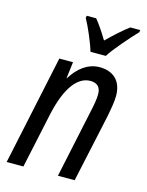

<svg xmlns="http://www.w3.org/2000/svg" viewBox="-116 -837 693 908"><g transform="rotate(15 230.5 -383.0)"><path d="M255 -606H330C354 -645 423 -723 454 -755L456 -766H407C376 -743 341 -711 303 -674C279 -714 257 -746 240 -766H194L192 -755C212 -720 244 -645 255 -606ZM7 0H89L147 -271C177 -408 229 -473 291 -473C325 -473 342 -455 342 -421C342 -397 336 -366 329 -334L258 0H340L413 -338C419 -370 426 -407 426 -436C426 -510 382 -547 317 -547C258 -547 212 -509 180 -457H178L188 -537H121Z"/></g></svg>

Font: Noto Sans Condensed
Style: Italic
Weight: 400
Width: 3
Italic angle: -12°
Designer: Monotype Design Team
Foundry: Monotype Imaging Inc.
Version: Version 2.013